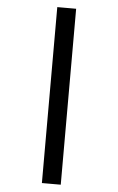

<svg xmlns="http://www.w3.org/2000/svg" viewBox="-64 -875 668 1085"><g transform="rotate(5 270.0 -333.0)"><path d="M216 -832H323V166H216Z"/></g></svg>

Font: Noto Sans Devanagari UI
Style: Bold
Weight: 700
Designer: Jelle Bosma - Monotype Design Team
Foundry: Monotype Imaging Inc.
Version: Version 2.004; ttfautohint (v1.8.4.7-5d5b)